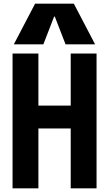

<svg xmlns="http://www.w3.org/2000/svg" viewBox="-20 -1020 590 1040"><path d="M48 0V-730H188V-448H363V-730H503V0H363V-324H188V0ZM55 -780 170 -1000H380L495 -780H335L277 -930H273L215 -780Z"/></svg>

Font: M PLUS Code Latin SemiExpanded
Style: Bold
Weight: 700
Width: 6
Designer: Coji Morishita
Foundry: UNDERFOREST DESIGN
Version: Version 1.002; ttfautohint (v1.8.3)